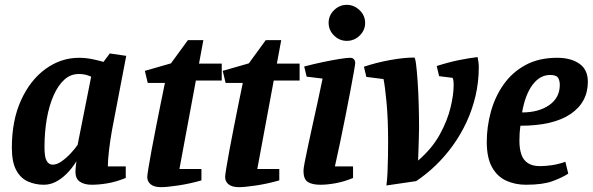

<svg xmlns="http://www.w3.org/2000/svg" viewBox="-20 -754 2451 794"><path d="M161 10Q126 10 95.5 -3.5Q65 -17 47 -50.5Q29 -84 29 -143Q29 -256 67 -339.5Q105 -423 168.5 -469Q232 -515 307 -515Q336 -515 366 -508.5Q396 -502 408 -498L434 -533L502 -523L443 -215Q436 -176 431 -134Q426 -92 426 -66H500V-18Q460 -2 425 4Q390 10 359 10Q329 10 310.5 -2.5Q292 -15 292 -43Q292 -47 292.5 -54.5Q293 -62 294 -71Q295 -80 296 -87Q278 -58 256 -36Q234 -14 210.5 -2Q187 10 161 10ZM198 -73Q215 -73 235 -87Q255 -101 273 -120.5Q291 -140 301 -155L357 -437Q343 -443 331.5 -445.5Q320 -448 306 -448Q272 -448 246 -424.5Q220 -401 201.5 -359Q183 -317 173.5 -262.5Q164 -208 164 -145Q164 -104 173 -88.5Q182 -73 198 -73Z M646 20Q618 20 603.5 8.5Q589 -3 589 -22Q589 -30 594 -60Q599 -90 607 -134Q615 -178 625 -227.5Q635 -277 644.5 -325.5Q654 -374 662 -411H591L579 -461L687 -492L757 -588H821L803 -491H897V-421H790L722 -55H813V-8Q764 6 717 13Q670 20 646 20Z M968 20Q940 20 925.5 8.5Q911 -3 911 -22Q911 -30 916 -60Q921 -90 929 -134Q937 -178 947 -227.5Q957 -277 966.5 -325.5Q976 -374 984 -411H913L901 -461L1009 -492L1079 -588H1143L1125 -491H1219V-421H1112L1044 -55H1135V-8Q1086 6 1039 13Q992 20 968 20Z M1305 10Q1271 10 1253 -1.5Q1235 -13 1235 -48Q1235 -57 1240.5 -85.5Q1246 -114 1255 -156Q1264 -198 1274.5 -245.5Q1285 -293 1295.5 -341Q1306 -389 1314 -429L1248 -437L1238 -479Q1276 -489 1314 -497Q1352 -505 1383 -510Q1414 -515 1428 -515Q1438 -515 1443.5 -509Q1449 -503 1449 -493Q1449 -489 1443.5 -457.5Q1438 -426 1429 -378.5Q1420 -331 1409 -275.5Q1398 -220 1386.5 -165Q1375 -110 1365 -66H1440V-18Q1404 -3 1369 3.5Q1334 10 1305 10ZM1414 -585Q1384 -585 1361.5 -607Q1339 -629 1339 -660Q1339 -690 1361.5 -712Q1384 -734 1414 -734Q1444 -734 1467 -712Q1490 -690 1490 -659Q1490 -629 1467.5 -607Q1445 -585 1414 -585Z M1578 13Q1581 -9 1582.5 -41Q1584 -73 1584.5 -107.5Q1585 -142 1585 -168Q1585 -262 1578.5 -330.5Q1572 -399 1566 -427L1495 -436L1485 -478Q1535 -495 1592.5 -505.5Q1650 -516 1693 -516Q1697 -516 1700.5 -489Q1704 -462 1707 -418.5Q1710 -375 1711.5 -324Q1713 -273 1713 -225Q1713 -205 1712 -180.5Q1711 -156 1710.5 -132Q1710 -108 1709 -90Q1767 -140 1798.5 -197.5Q1830 -255 1843 -308.5Q1856 -362 1856 -401Q1856 -413 1855 -420Q1854 -427 1852 -432L1796 -439L1786 -481Q1836 -497 1878.5 -505.5Q1921 -514 1955 -518Q1957 -509 1958.5 -498Q1960 -487 1960 -477Q1960 -415 1946.5 -357.5Q1933 -300 1909 -248.5Q1885 -197 1852.5 -152Q1820 -107 1781.5 -70Q1743 -33 1701 -5Z M2155 10Q2110 10 2073 -7Q2036 -24 2014.5 -63Q1993 -102 1993 -167Q1993 -230 2010 -292Q2027 -354 2062.5 -404.5Q2098 -455 2153 -485Q2208 -515 2284 -515Q2341 -515 2376 -490.5Q2411 -466 2411 -416Q2411 -331 2339.5 -282.5Q2268 -234 2132 -234Q2130 -217 2129 -204.5Q2128 -192 2128 -172Q2128 -139 2136 -115.5Q2144 -92 2163 -79.5Q2182 -67 2213 -67Q2236 -67 2263 -71Q2290 -75 2318 -85L2330 -36Q2306 -20 2265.5 -5Q2225 10 2155 10ZM2139 -289Q2208 -289 2251.5 -319.5Q2295 -350 2295 -403Q2295 -420 2288 -432Q2281 -444 2255 -444Q2213 -444 2182.5 -403.5Q2152 -363 2139 -289Z"/></svg>

Font: Manuale
Style: Bold Italic
Weight: 700
Italic angle: -11°
Version: Version 1.002